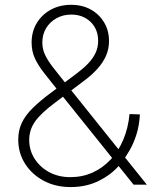

<svg xmlns="http://www.w3.org/2000/svg" viewBox="-20 -756 637 786"><path d="M269 9.8Q207 9.8 158.7 -16.1Q110.4 -42 82.5 -85.9Q54.7 -129.9 54.7 -184.6Q54.7 -222.2 69.3 -253.2Q84 -284.2 114 -313.7Q144 -343.3 189.5 -377L296.9 -457.5Q322.3 -476.6 341.6 -496.8Q360.8 -517.1 371.3 -539.6Q381.8 -562 381.8 -588.4Q381.8 -636.2 350.8 -666.3Q319.8 -696.3 271.5 -696.3Q238.3 -696.3 211.4 -681.4Q184.6 -666.5 168.9 -640.9Q153.3 -615.2 153.3 -582Q153.3 -554.7 164.8 -530.8Q176.3 -506.8 198 -479Q219.7 -451.2 250.5 -412.6L581.1 0H526.9L223.1 -378.4Q188 -422.4 162.4 -454.8Q136.7 -487.3 123 -516.8Q109.4 -546.4 109.4 -581.5Q109.4 -626.5 130.4 -661.4Q151.4 -696.3 188 -716.3Q224.6 -736.3 271 -736.3Q316.9 -736.3 351.6 -717Q386.2 -697.8 406.2 -664.3Q426.3 -630.9 426.3 -587.9Q426.3 -556.2 414.3 -528.3Q402.3 -500.5 379.6 -475.1Q356.9 -449.7 324.2 -425.3L205.6 -335.9Q147.9 -293 123.8 -258.8Q99.6 -224.6 99.6 -183.6Q99.6 -140.6 121.8 -106Q144 -71.3 181.9 -51Q219.7 -30.8 267.6 -30.8Q317.4 -30.8 359.4 -49.8Q401.4 -68.8 433.3 -103.3Q465.3 -137.7 485.1 -185.1Q504.9 -232.4 510.3 -289.1L552.7 -287.6Q550.3 -243.2 539.1 -207Q527.8 -170.9 511.7 -142.6Q495.6 -114.3 479 -93.3L468.8 -80.1Q437.5 -42.5 386 -16.4Q334.5 9.8 269 9.8Z"/></svg>

Font: Inter 17pt ExtraLight
Style: Regular
Weight: 250
Version: Version 4.001;git-66647c0bb